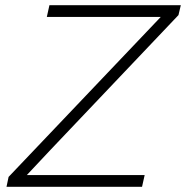

<svg xmlns="http://www.w3.org/2000/svg" viewBox="-20 -718 715 738"><path d="M13 -38 598 -653H160L170 -698H675L666 -660L176 -144L83 -45H536L526 0H5Z"/></svg>

Font: Azeret Mono Thin
Style: Italic
Weight: 100
Italic angle: -12°
Designer: Martin Vácha
Foundry: Displaay
Version: Version 1.000; Glyphs 3.0.3, build 3074